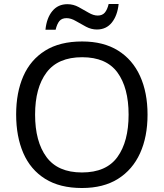

<svg xmlns="http://www.w3.org/2000/svg" viewBox="-20 -933 821 963"><path d="M720 -358Q720 -247 682.5 -164.5Q645 -82 572 -36Q499 10 391 10Q280 10 206.5 -36Q133 -82 97 -165Q61 -248 61 -359Q61 -469 97 -551Q133 -633 206.5 -679Q280 -725 392 -725Q499 -725 572 -679.5Q645 -634 682.5 -551.5Q720 -469 720 -358ZM156 -358Q156 -223 213 -145.5Q270 -68 391 -68Q513 -68 569 -145.5Q625 -223 625 -358Q625 -493 569 -569.5Q513 -646 392 -646Q271 -646 213.5 -569.5Q156 -493 156 -358ZM208 -784Q214 -843 242.5 -877.5Q271 -912 318 -912Q348 -912 374.5 -897.5Q401 -883 425 -869Q449 -855 470 -855Q493 -855 505.5 -869.5Q518 -884 525 -913H575Q569 -855 541 -820Q513 -785 466 -785Q438 -785 411.5 -799Q385 -813 360.5 -827.5Q336 -842 314 -842Q290 -842 278 -827.5Q266 -813 259 -784Z"/></svg>

Font: Noto Sans Chorasmian
Style: Regular
Weight: 400
Designer: Federico Parra Barrios
Foundry: Google LLC
Version: Version 1.004; ttfautohint (v1.8.4.7-5d5b)